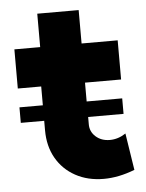

<svg xmlns="http://www.w3.org/2000/svg" viewBox="-48 -650 533 699"><g transform="rotate(-5 218.5 -300.0)"><path d="M395.5 -219.7H266.1V-193.8Q265.6 -166.5 286.1 -147.9Q306.6 -129.4 337.9 -129.4Q368.2 -129.4 396 -147.9L417 -13.2Q357.9 9.8 303.7 9.8Q245.1 9.8 200.2 -14.9Q155.3 -39.6 130.4 -83.3Q105.5 -127 105.5 -185.1V-219.7H20V-276.4H105.5V-345.2H20V-488.3H114.3V-610.4H265.6V-488.3H397.5V-345.2H265.6V-276.4H395.5Z"/></g></svg>

Font: Kumbh Sans ExtraBold
Style: Regular
Weight: 800
Version: Version 1.005